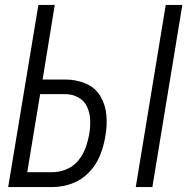

<svg xmlns="http://www.w3.org/2000/svg" viewBox="-20 -755 760 775"><path d="M528 0H595L716 -735H649ZM13 0H192Q231 0 270 -14Q309 -28 338.5 -58.5Q368 -89 383.5 -127Q399 -165 405 -204Q413 -247 409.5 -289.5Q406 -332 385 -367Q364 -402 325.5 -418Q287 -434 244 -434H152L201 -735H135ZM90 -60 142 -375H244Q272 -375 296.5 -361.5Q321 -348 332 -323Q343 -298 344 -269.5Q345 -241 340 -213Q335 -185 325 -157.5Q315 -130 295.5 -106.5Q276 -83 248 -71.5Q220 -60 192 -60Z"/></svg>

Font: Iosevka Sparkle Light
Style: Italic
Weight: 300
Italic angle: -9°
Designer: Belleve Invis
Foundry: Belleve Invis
Version: Version 4.5.0; ttfautohint (v1.8.3)